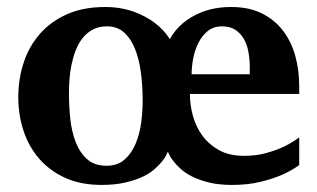

<svg xmlns="http://www.w3.org/2000/svg" viewBox="-20 -521 906 548"><path d="M692.9 -328.1Q692.9 -350.6 689.2 -371.8Q685.5 -393.1 676.3 -409.4Q667 -425.8 651.9 -435.8Q636.7 -445.8 613.8 -445.8Q588.9 -445.8 572.3 -431.9Q555.7 -418 545.7 -397.5Q535.6 -377 531.2 -353Q526.9 -329.1 526.9 -309.1H692.9ZM387.2 -233.9Q387.2 -275.9 382.1 -314.2Q377 -352.5 365.2 -381.8Q353.5 -411.1 334 -428.5Q314.5 -445.8 285.2 -445.8Q261.7 -445.8 244.6 -436.5Q227.5 -427.2 215.6 -412.1Q203.6 -397 196 -377.2Q188.5 -357.4 184.1 -336.2Q179.7 -314.9 178.2 -293.7Q176.8 -272.5 176.8 -254.9Q176.8 -218.3 180.7 -181.4Q184.6 -144.5 196.3 -114.7Q208 -85 229 -66.4Q250 -47.9 284.2 -47.9Q315.9 -47.9 335.9 -65.9Q356 -84 367.4 -111.6Q378.9 -139.2 383.1 -171.9Q387.2 -204.6 387.2 -233.9ZM834 -49.8Q812.5 -34.2 783.7 -21.5Q758.8 -10.7 723.4 -2Q688 6.8 642.1 6.8Q605 6.8 577.1 0Q549.3 -6.8 529.1 -16.8Q508.8 -26.9 495.6 -39.1Q482.4 -51.3 474.4 -61.8Q466.3 -72.3 462.9 -79.8Q459.5 -87.4 459 -88.4Q458.5 -87.4 455.3 -79.8Q452.1 -72.3 443.8 -61.8Q435.5 -51.3 422.1 -39.1Q408.7 -26.9 387.7 -16.8Q366.7 -6.8 337.6 0Q308.6 6.8 270 6.8Q210.4 6.8 166 -13.4Q121.6 -33.7 91.8 -68.1Q62 -102.5 47.1 -147.9Q32.2 -193.4 32.2 -243.2Q32.2 -296.4 47.9 -343.3Q63.5 -390.1 94.7 -425.3Q126 -460.4 172.1 -480.7Q218.3 -501 279.8 -501Q304.7 -501 325.9 -497.1Q347.2 -493.2 364.7 -486.6Q382.3 -480 396.7 -471.9Q411.1 -463.9 422.4 -455.1Q448.7 -435.1 464.8 -409.2Q478.5 -435.1 502.4 -455.1Q512.7 -463.9 526.1 -471.9Q539.6 -480 556.4 -486.6Q573.2 -493.2 594.2 -497.1Q615.2 -501 640.1 -501Q690.9 -501 727.5 -482.7Q764.2 -464.4 787.8 -433.3Q811.5 -402.3 822.8 -361.3Q834 -320.3 834 -274.9V-252.9H522Q522 -222.7 530.3 -191.4Q538.6 -160.2 557.1 -134.5Q575.7 -108.9 605 -92.5Q634.3 -76.2 676.8 -76.2Q711.9 -76.2 741 -84.5Q770 -92.8 790.5 -102.5Q814.5 -114.3 834 -128.9Z"/></svg>

Font: Charis SIL
Style: Bold
Weight: 700
Foundry: SIL International
Version: Version 4.112